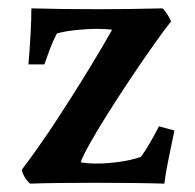

<svg xmlns="http://www.w3.org/2000/svg" viewBox="-20 -439 467 459"><path d="M52 0Q37 -13 32 -33Q75 -90 116.5 -153.5Q158 -217 193 -274.5Q228 -332 248 -368Q234 -370 212 -370Q188 -370 160.5 -367Q133 -364 116 -359Q106 -340 100 -323.5Q94 -307 86 -285H48Q51 -320 53 -356Q55 -392 55 -419Q94 -418 131 -417.5Q168 -417 214 -417Q251 -417 289 -417.5Q327 -418 369 -419Q381 -406 389 -388Q370 -364 344 -327Q318 -290 290 -248Q262 -206 236.5 -165.5Q211 -125 194 -94.5Q177 -64 173 -51Q189 -48 211 -48Q236 -48 265 -52Q294 -56 317 -64Q329 -81 338.5 -97.5Q348 -114 360 -137L397 -127Q391 -97 384 -64.5Q377 -32 373 0Q341 -1 296.5 -1.5Q252 -2 206 -2Q161 -2 119.5 -1.5Q78 -1 52 0Z"/></svg>

Font: Ruwudu Medium
Style: Regular
Weight: 500
Designer: Becca Hirsbrunner Spalinger
Foundry: SIL International
Version: Version 3.000